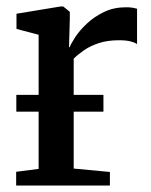

<svg xmlns="http://www.w3.org/2000/svg" viewBox="-20 -574 466 594"><path d="M30 0V-42.5L99.5 -51.5V-466.5L31 -484.5V-531.5L167.5 -554H175.5L196 -537.5V-515L193.5 -427.5L196 -429Q200 -439.5 213.2 -459.8Q226.5 -480 248.8 -501Q271 -522 301.5 -536.8Q332 -551.5 369.5 -551.5Q383 -551.5 391 -550Q399 -548.5 404 -547V-437.5Q398.5 -442 384.5 -445.8Q370.5 -449.5 348.5 -449.5Q313 -449.5 286.2 -440.8Q259.5 -432 240.5 -419Q221.5 -406 208 -392.5V-52.5L320 -42V0ZM300 -280.5V-228.5H30.5V-280.5Z"/></svg>

Font: Merriweather 48pt Medium
Style: Regular
Weight: 500
Version: Version 2.100